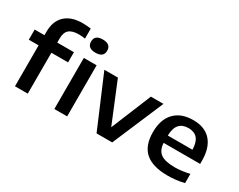

<svg xmlns="http://www.w3.org/2000/svg" viewBox="-100 -1291 2204 1774"><g transform="rotate(30 1002.0 -404.0)"><path d="M122.5 0V-436.5H18V-545H122.5V-582.5Q122.5 -695 188 -756.5Q253.5 -818 374.5 -818Q399 -818 419.8 -816.2Q440.5 -814.5 462.5 -811.5V-705Q425.5 -710.5 394.5 -710.5Q324.5 -710.5 291.8 -681.5Q259 -652.5 259 -588V-545H437V-436.5H259V0Z M542.5 0V-545H679V0ZM610.5 -640Q524.5 -640 524.5 -710Q524.5 -780.5 610.5 -780.5Q696.5 -780.5 696.5 -710Q696.5 -640 610.5 -640Z M993 0 761.5 -545H906L1082 -116.5L1258 -545H1392L1160 0Z M1756 10Q1596.5 10 1517.2 -58.2Q1438 -126.5 1438 -271.5Q1438 -406 1508.5 -479.8Q1579 -553.5 1707.5 -553.5Q1832.5 -553.5 1897.8 -479Q1963 -404.5 1963 -267.5V-234H1573.5Q1577.5 -157 1624 -123.2Q1670.5 -89.5 1776 -89.5Q1811.5 -89.5 1851.5 -94.8Q1891.5 -100 1931 -109.5V-11Q1883.5 0.5 1840.2 5.2Q1797 10 1756 10ZM1705.5 -467.5Q1642.5 -467.5 1608.8 -430Q1575 -392.5 1573 -312H1836Q1834 -392 1801.2 -429.8Q1768.5 -467.5 1705.5 -467.5Z"/></g></svg>

Font: Encode Sans Expanded SemiBold
Style: Regular
Weight: 600
Width: 7
Designer: Multiple Designers
Foundry: Impallari Type
Version: Version 3.000; ttfautohint (v1.8.3) -l 8 -r 50 -G 200 -x 14 